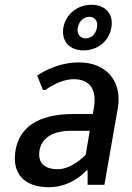

<svg xmlns="http://www.w3.org/2000/svg" viewBox="-20 -770 550 800"><path d="M367 -295H287C132 -295 61 -235 45 -145C28 -50 78 10 183 10C283 10 340 -60 340 -60H345V0H415L471 -320C490 -430 424 -510 309 -510C209 -510 135 -455 135 -455L159 -395H169C169 -395 227 -440 287 -440C352 -440 385 -400 371 -320ZM337 -125C337 -125 281 -65 221 -65C161 -65 136 -95 145 -145C153 -190 194 -225 274 -225H354ZM352 -700C372 -700 390 -685 384 -655C379 -625 357 -610 337 -610C317 -610 299 -625 304 -655C310 -685 332 -700 352 -700ZM361 -750C301 -750 254 -710 244 -655C235 -600 268 -560 328 -560C388 -560 435 -600 444 -655C454 -710 421 -750 361 -750Z"/></svg>

Font: Scada
Style: Italic
Weight: 400
Designer: Jovanny Lemonad
Foundry: Jovanny Lemonad
Version: Version 3.005